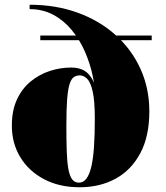

<svg xmlns="http://www.w3.org/2000/svg" viewBox="-20 -780 699 810"><path d="M316 10Q230.5 10 166.2 -23.8Q102 -57.5 66 -116.2Q30 -175 30 -250Q30 -314 51.5 -360.2Q73 -406.5 109.2 -436.2Q145.5 -466 189.8 -480.5Q234 -495 279.5 -495Q328 -495 353.2 -467.8Q378.5 -440.5 387.8 -392Q397 -343.5 397 -280H380Q380 -355 371 -394.2Q362 -433.5 347.5 -447.8Q333 -462 316.5 -462Q302 -462 291.2 -454.5Q280.5 -447 273.5 -425Q266.5 -403 263.2 -361Q260 -319 260 -250Q260 -188.5 261.5 -143.2Q263 -98 268.2 -68.2Q273.5 -38.5 284 -24Q294.5 -9.5 313 -9.5Q331.5 -9.5 344.2 -26Q357 -42.5 365 -75.8Q373 -109 376.5 -160Q380 -211 380 -280L383 -350.5Q383 -402 371.8 -456.8Q360.5 -511.5 338.2 -562.2Q316 -613 282.5 -653.5Q249 -694 204.5 -717.8Q160 -741.5 105 -741.5V-760Q214.5 -760 306.8 -726.8Q399 -693.5 467 -632.8Q535 -572 572.5 -489.8Q610 -407.5 610 -310Q610 -205 572 -133.8Q534 -62.5 467.8 -26.2Q401.5 10 316 10ZM150 -610.5V-630H620V-610.5Z"/></svg>

Font: Bodoni Moda Black
Style: Regular
Weight: 900
Version: Version 2.005